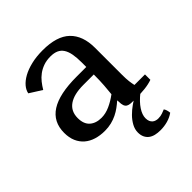

<svg xmlns="http://www.w3.org/2000/svg" viewBox="-198 -654 1006 1006"><g transform="rotate(-45 304.5 -151.5)"><path d="M480.5 2Q443.8 31.2 424.6 60.5Q405.3 89.8 405.3 114.7Q405.3 128.9 409.4 138.2Q413.6 147.5 420.2 153.1Q426.8 158.7 435.3 161.1Q443.8 163.6 452.1 163.6Q470.2 163.6 483.9 158.4Q497.6 153.3 505.9 149.9Q515.1 161.6 517.6 186Q497.1 200.7 471.2 208Q445.3 215.3 417.5 215.3Q396.5 215.3 379.4 211.2Q362.3 207 350.1 197.8Q337.9 188.5 331.1 174.1Q324.2 159.7 324.2 139.6Q324.2 116.2 336.4 94Q348.6 71.8 367.4 52.7Q386.2 33.7 408.9 17.8Q431.6 2 452.6 -9.3ZM368.2 -100.1Q371.1 -126.5 373.5 -159.9Q376 -193.4 376 -238.8H298.8Q229 -238.8 191.9 -212.9Q154.8 -187 154.8 -136.7Q154.8 -92.8 179.2 -71Q203.6 -49.3 244.6 -49.3Q275.4 -49.3 307.1 -63.7Q338.9 -78.1 368.2 -100.1ZM565.9 -9.3Q541 -0.5 509.8 2.9Q478.5 6.3 440.4 6.3Q420.4 6.3 406.5 5.4Q392.6 4.4 384 -0.7Q375.5 -5.9 371.6 -16.6Q367.7 -27.3 367.7 -46.4L366.7 -56.2Q352.1 -43 335.4 -30.8Q318.8 -18.6 299.3 -9Q279.8 0.5 257.3 6.1Q234.9 11.7 208.5 11.7Q173.8 11.7 144.5 2.7Q115.2 -6.3 94.2 -24.4Q73.2 -42.5 61.5 -69.3Q49.8 -96.2 49.8 -132.3Q49.8 -213.4 112.8 -253.9Q175.8 -294.4 304.2 -294.4H376V-327.6Q376 -364.3 371.1 -390.4Q366.2 -416.5 355.2 -433.3Q344.2 -450.2 326.2 -458.3Q308.1 -466.3 282.2 -466.3Q252.9 -466.3 229.7 -458Q206.5 -449.7 188.5 -436.3Q170.4 -422.9 156.5 -405.3Q142.6 -387.7 131.3 -368.7L63.5 -411.6Q66.9 -431.6 83 -450.7Q99.1 -469.7 126.5 -484.9Q153.8 -500 191.7 -509Q229.5 -518.1 276.4 -518.1Q380.9 -518.1 430.2 -470.5Q479.5 -422.9 479.5 -333V-131.3Q479.5 -103.5 481.9 -83.7Q484.4 -64 487.8 -49.3H565.9Z"/></g></svg>

Font: Tienne
Style: Regular
Weight: 400
Designer: vernon adams
Foundry: vernon adams
Version: Version 1.001